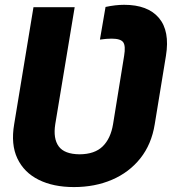

<svg xmlns="http://www.w3.org/2000/svg" viewBox="-20 -757 705 787"><path d="M283.2 9.8Q198.7 9.8 138.7 -20Q78.6 -49.8 51.3 -107.4Q23.9 -165 38.1 -248L117.2 -727.5H286.1L206.5 -248Q197.3 -189 220.7 -157Q244.1 -125 306.6 -124.5Q368.2 -125 400.9 -157Q433.6 -189 443.4 -248L488.8 -528.3Q495.6 -568.8 485.1 -583.7Q474.6 -598.6 437.5 -598.6Q427.2 -598.6 415.5 -597.7Q403.8 -596.7 389.6 -594.7L412.6 -728.5Q453.6 -737.3 488.8 -737.3Q585.9 -737.3 631.3 -683.6Q676.8 -629.9 660.2 -528.3L614.3 -248Q601.1 -165.5 555.2 -107.9Q509.3 -50.3 439.2 -20.3Q369.1 9.8 283.2 9.8Z"/></svg>

Font: Inter Display ExtraBold
Style: Italic
Weight: 800
Italic angle: -9.39999°
Designer: Rasmus Andersson
Foundry: rsms
Version: Version 4.000;git-a52131595